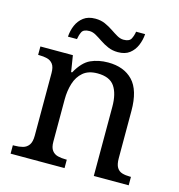

<svg xmlns="http://www.w3.org/2000/svg" viewBox="-108 -829 862 925"><g transform="rotate(15 322.5 -367.0)"><path d="M28 0V-42H36Q59 -42 77.5 -47Q96 -52 107 -67.5Q118 -83 118 -114V-426Q118 -456 107 -470.5Q96 -485 78 -489.5Q60 -494 38 -494H33V-536H195L208 -455H213Q244 -511 282.5 -528.5Q321 -546 369 -546Q448 -546 492.5 -499.5Q537 -453 537 -350V-114Q537 -83 546.5 -67.5Q556 -52 573 -47Q590 -42 612 -42H617V0H443V-345Q443 -410 418.5 -446Q394 -482 333 -482Q288 -482 261.5 -459.5Q235 -437 223.5 -400Q212 -363 212 -320V-109Q212 -80 223 -65.5Q234 -51 252 -46.5Q270 -42 292 -42H297V0ZM400 -606Q373 -606 351 -615.5Q329 -625 310.5 -637.5Q292 -650 275.5 -659.5Q259 -669 243 -669Q213 -669 205 -652.5Q197 -636 194 -616H149Q151 -647 162.5 -673.5Q174 -700 196.5 -717Q219 -734 255 -734Q282 -734 303.5 -724.5Q325 -715 343.5 -702.5Q362 -690 378.5 -680.5Q395 -671 411 -671Q440 -671 448.5 -687.5Q457 -704 460 -724H505Q503 -694 491.5 -667Q480 -640 458 -623Q436 -606 400 -606Z"/></g></svg>

Font: Noto Serif Myanmar
Style: Regular
Weight: 400
Designer: Ben Mitchell and the Monotype Design Team
Foundry: Monotype Imaging Inc.
Version: Version 2.106